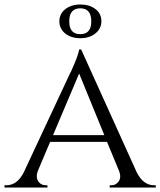

<svg xmlns="http://www.w3.org/2000/svg" viewBox="-25 -834 713 854"><path d="M399 -794Q426 -774 426 -739Q426 -707 399 -685Q373 -664 332 -664Q292 -664 265 -685Q239 -707 239 -739Q239 -772 265 -793Q292 -814 332 -814Q373 -814 399 -794ZM283 -739Q283 -682 332 -682Q381 -682 381 -739Q381 -797 332 -797Q283 -797 283 -739ZM583 -68Q612 -10 660 -10H668V0H463V-10H471Q490 -10 502 -26Q515 -43 506 -70L451 -203H198L143 -73Q133 -45 146 -26Q158 -10 178 -10H186V0H-5V-10H3Q52 -10 81 -68L288 -511L290 -514L292 -518L294 -523Q297 -530 300 -537L307 -553Q315 -572 320 -587Q326 -605 327 -614H336ZM439 -233 327 -507 211 -233Z"/></svg>

Font: Cinzel(RUS BY LYAJKA)
Style: Regular
Weight: 400
Designer: Natanael Gama
Version: Version 1.001;PS 001.001;hotconv 1.0.56;makeotf.lib2.0.21325